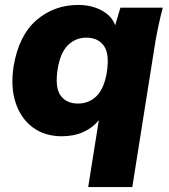

<svg xmlns="http://www.w3.org/2000/svg" viewBox="-20 -539 684 775"><path d="M336 216 379 -54Q354 -23 316 -6Q278 11 230 11Q160 11 112 -25Q64 -61 43 -124.5Q22 -188 35 -272Q56 -396 127 -457.5Q198 -519 296 -519Q350 -519 391 -496.5Q432 -474 445 -437L466 -508H637Q628 -474 620.5 -439Q613 -404 607 -370L514 216ZM295 -121Q339 -121 369.5 -151Q400 -181 411 -246Q423 -322 399 -354.5Q375 -387 329 -387Q285 -387 254.5 -357Q224 -327 213 -262Q201 -186 224.5 -153.5Q248 -121 295 -121Z"/></svg>

Font: Mulish Black
Style: Italic
Weight: 900
Italic angle: -9°
Designer: Vernon Adams
Foundry: Vernon Adams
Version: Version 3.603; ttfautohint (v1.8.3)